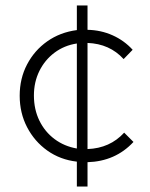

<svg xmlns="http://www.w3.org/2000/svg" viewBox="-20 -692 548 702"><path d="M261 -10V-101Q200 -108 153 -141.5Q106 -175 79 -227Q52 -279 52 -342Q52 -405 79 -456.5Q106 -508 153 -541Q200 -574 261 -582V-672H300V-583Q349 -582 391.5 -563Q434 -544 465 -510L432 -476Q381 -532 300 -535V-147Q382 -150 434 -207L468 -173Q402 -102 300 -99V-10ZM104 -343Q104 -292 124 -251Q144 -210 179.5 -183.5Q215 -157 261 -149V-533Q215 -526 179.5 -499.5Q144 -473 124 -432.5Q104 -392 104 -343Z"/></svg>

Font: Outfit ExtraLight
Style: Regular
Weight: 200
Designer: Rodrigo Fuenzalida
Foundry: fragTYPE
Version: Version 1.100; ttfautohint (v1.8.4.7-5d5b);gftools[0.9.27]